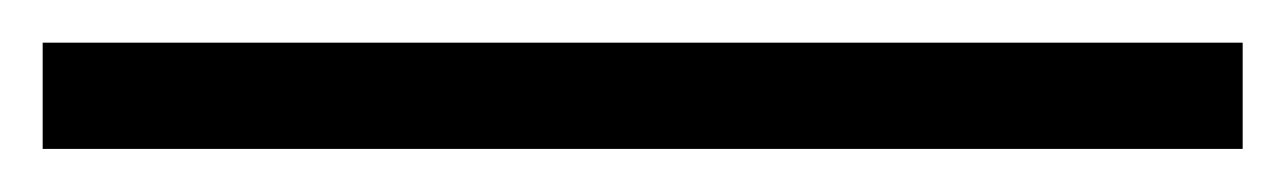

<svg xmlns="http://www.w3.org/2000/svg" viewBox="-20 64 602 90"><path d="M562.5 133.8V84H0V133.8Z"/></svg>

Font: Namkio Khamti
Style: Regular
Weight: 400
Designer: Debbi Hosken
Foundry: SIL International
Version: Version 3.917